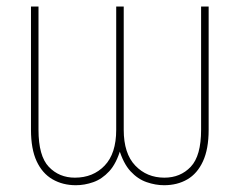

<svg xmlns="http://www.w3.org/2000/svg" viewBox="-20 -542 714 572"><path d="M206.1 9.8Q167 9.8 136.5 -7.8Q106 -25.4 89.1 -61.8Q72.3 -98.1 72.3 -155.3V-522.5H94.7V-155.3Q94.7 -77.1 125.5 -44.9Q156.2 -12.7 203.1 -12.7Q257.3 -12.7 291.7 -48.6Q326.2 -84.5 326.2 -155.3V-522.5H348.6V-155.3Q348.6 -84.5 383.1 -48.6Q417.5 -12.7 469.7 -12.7Q517.6 -12.7 548.3 -45.2Q579.1 -77.6 579.1 -155.3V-522.5H601.6V-155.3Q601.6 -98.1 584.7 -61.5Q567.9 -24.9 538.1 -7.6Q508.3 9.8 468.8 9.8Q443.4 9.8 417 0.7Q390.6 -8.3 368.9 -31.7Q347.2 -55.2 334 -99.6H339.8Q327.1 -55.2 305.4 -31.7Q283.7 -8.3 257.8 0.7Q231.9 9.8 206.1 9.8Z"/></svg>

Font: Inter 28pt Thin
Style: Regular
Weight: 250
Designer: Rasmus Andersson
Foundry: rsms
Version: Version 4.001;git-66647c0bb